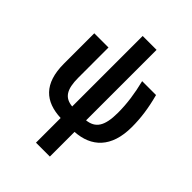

<svg xmlns="http://www.w3.org/2000/svg" viewBox="-276 -895 1271 1271"><g transform="rotate(45 359.5 -259.5)"><path d="M427 -759H297V-99C223 -106 191 -151 191 -262V-545H58V-261C58 -73 149 3 297 9V240H427V9C574 0 673 -89 673 -282C673 -367 662 -447 636 -545H506C529 -453 541 -369 541 -284C541 -157 505 -108 427 -99Z"/></g></svg>

Font: Noto Sans Display SemiCondensed
Style: Bold
Weight: 700
Width: 4
Designer: Monotype Design Team
Foundry: Monotype Imaging Inc.
Version: Version 1.900